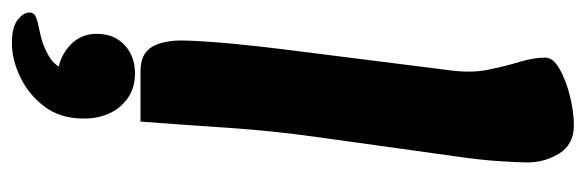

<svg xmlns="http://www.w3.org/2000/svg" viewBox="-346 -394 962 315"><g transform="rotate(90 134.5 -236.0)"><path d="M94 14Q64 14 53 -5.5Q42 -25 43 -59Q44 -93 48.5 -140Q53 -187 59 -233L91 -487Q97 -527 91 -556Q85 -585 78 -608Q71 -631 71 -650Q71 -663 89.5 -673.5Q108 -684 134 -690.5Q160 -697 182 -697Q213 -697 228 -673.5Q243 -650 243 -620Q243 -608 241 -576Q239 -544 233 -503L201 -273Q191 -201 186 -127Q181 -53 176 14ZM-3 196Q-3 189 3.5 186Q10 183 25 180Q52 175 71.5 162.5Q91 150 95 120L103 150Q75 150 53.5 132Q32 114 32 86Q32 57 50.5 40Q69 23 97 23Q130 23 150.5 46.5Q171 70 171 107Q171 146 151 172Q131 198 102.5 211.5Q74 225 47 225Q21 225 9 215.5Q-3 206 -3 196Z"/></g></svg>

Font: Alkatra SemiBold
Style: Regular
Weight: 600
Designer: Suman Bhandary
Version: Version 1.100;gftools[0.9.22]